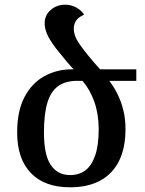

<svg xmlns="http://www.w3.org/2000/svg" viewBox="-20 -787 615 817"><path d="M278 10Q170 10 111.5 -50.5Q53 -111 53 -223Q53 -315 84.5 -374.5Q116 -434 169 -463Q222 -492 285 -492H560V-443H445Q468 -413 483 -380.5Q498 -348 506 -313Q514 -278 514 -239Q514 -157 486.5 -102Q459 -47 406.5 -18.5Q354 10 278 10ZM279 -42Q316 -42 343 -62Q370 -82 385 -125.5Q400 -169 400 -237Q400 -301 381.5 -353.5Q363 -406 331 -443H308Q259 -443 227.5 -420.5Q196 -398 181.5 -349.5Q167 -301 167 -223Q167 -128 196 -85Q225 -42 279 -42ZM304 -481Q284 -501 263 -526Q242 -551 219 -580Q189 -620 179.5 -644Q170 -668 170 -687Q170 -722 195.5 -744.5Q221 -767 258 -767Q282 -767 303 -756Q324 -745 338 -725Q312 -713 303 -698Q294 -683 294 -665Q294 -648 301.5 -629Q309 -610 337 -574Q360 -544 381 -520Q402 -496 416 -481Z"/></svg>

Font: Noto Serif Armenian Medium
Style: Regular
Weight: 500
Version: Version 2.007